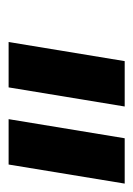

<svg xmlns="http://www.w3.org/2000/svg" viewBox="50 -818 316 457"><g transform="rotate(90 208.5 -589.0)"><path d="M263.1 -451 308.6 -727.3H416.5L371.1 -451ZM125 -727.3H233L187.5 -451H79.5Z"/></g></svg>

Font: Inter P
Style: Bold Italic
Weight: 700
Italic angle: 9.39999°
Designer: Rasmus Andersson
Foundry: rsms
Version: Version 3.018;git-588b23468